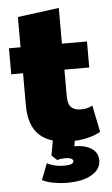

<svg xmlns="http://www.w3.org/2000/svg" viewBox="-53 -590 471 809"><g transform="rotate(-5 182.5 -185.5)"><path d="M229 10Q141 10 97 -30.5Q53 -71 53 -159V-293H3V-403H52V-531L227 -554V-403H333V-293H228V-182Q228 -146 242.5 -133Q257 -120 283 -120Q300 -120 311.5 -123.5Q323 -127 332 -132L355 -19Q336 -7 302.5 1.5Q269 10 229 10ZM199 183Q171 183 140.5 177.5Q110 172 93 162L120 93Q130 100 150 105Q170 110 195 110Q232 110 232 93Q232 88 224 83.5Q216 79 196 79Q189 79 181.5 80Q174 81 165 84L142 63L155 -10H249L237 57L191 40Q202 36 214.5 34Q227 32 237 32Q287 32 314 50Q341 68 341 100Q341 138 302.5 160.5Q264 183 199 183Z"/></g></svg>

Font: Rokkitt SemiBold Black
Style: Regular
Weight: 900
Version: Version 3.103